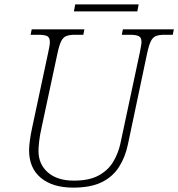

<svg xmlns="http://www.w3.org/2000/svg" viewBox="-20 -848 815 878"><path d="M315 10Q221 10 167 -34.5Q113 -79 113 -161Q113 -177 116.5 -205Q120 -233 127 -264L200 -606Q208 -640 208 -656Q208 -677 195.5 -683Q183 -689 156 -689H120L125 -714H366L361 -689H323Q299 -689 284 -683.5Q269 -678 260 -660Q251 -642 243 -605L170 -264Q162 -229 159 -201Q156 -173 156 -158Q156 -97 199 -59.5Q242 -22 318 -22Q388 -22 431 -45.5Q474 -69 497 -107Q520 -145 530 -189L619 -606Q622 -622 624.5 -635Q627 -648 627 -656Q627 -677 614 -683Q601 -689 575 -689H537L542 -714H775L770 -689H733Q709 -689 694 -683.5Q679 -678 670 -660Q661 -642 653 -605L565 -188Q553 -130 524.5 -85Q496 -40 445.5 -15Q395 10 315 10ZM318 -796 324 -828H614L608 -796Z"/></svg>

Font: Noto Serif ExtraLight
Style: Italic
Weight: 200
Italic angle: -12°
Designer: Monotype Design Team
Foundry: Monotype Imaging Inc.
Version: Version 2.014; ttfautohint (v1.8.4.7-5d5b)